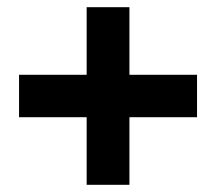

<svg xmlns="http://www.w3.org/2000/svg" viewBox="-20 -514 600 534"><path d="M221 -188H33V-306H221V-494H340V-306H528V-188H340V0H221Z"/></svg>

Font: HK Grotesk Black
Style: Regular
Weight: 900
Designer: Alfredo Marco Pradil
Foundry: Hanken Design Co.
Version: Version 3.001